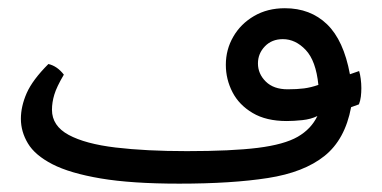

<svg xmlns="http://www.w3.org/2000/svg" viewBox="-20 -435 930 467"><path d="M416 11.7Q299.8 11.7 224.9 -1Q149.9 -13.7 107.4 -35.6Q64.9 -57.6 47.9 -86.2Q30.8 -114.7 30.8 -146Q30.8 -176.3 44.9 -208.5Q59.1 -240.7 97.7 -279.3Q119.1 -274.4 135.3 -253.4Q117.7 -223.6 112.1 -204.8Q106.4 -186 106.4 -168Q106.4 -128.9 147 -106.9Q187.5 -85 261.2 -76.2Q335 -67.4 434.6 -67.4Q543 -67.4 607.2 -75.4Q671.4 -83.5 704.1 -102.3Q736.8 -121.1 752 -152.8Q736.3 -145 715.3 -142.8Q694.3 -140.6 677.7 -140.6Q627.4 -140.6 594.5 -160.2Q561.5 -179.7 545.4 -210.9Q529.3 -242.2 529.3 -277.3Q529.3 -314.5 547.4 -345.7Q565.4 -377 597.9 -396Q630.4 -415 672.9 -415Q734.9 -415 775.4 -376Q815.9 -336.9 831.1 -254.4L853.5 -262.2Q856 -254.4 857.4 -243.2Q858.9 -231.9 858.9 -220.7Q858.9 -210.4 857.7 -200Q856.4 -189.5 853 -181.2L834 -174.3Q819.3 -95.7 769.3 -55.7Q719.2 -15.6 631.6 -2Q543.9 11.7 416 11.7ZM679.7 -217.8Q702.6 -217.8 719.5 -220Q736.3 -222.2 754.4 -228.5Q748.5 -287.1 723.6 -313.5Q698.7 -339.8 668 -339.8Q641.1 -339.8 624.3 -322.3Q607.4 -304.7 607.4 -280.8Q607.4 -255.4 626.5 -236.6Q645.5 -217.8 679.7 -217.8Z"/></svg>

Font: Harmattan SemiBold
Style: Regular
Weight: 600
Designer: George W. Nuss III and SIL International
Foundry: SIL International
Version: Version 4.000